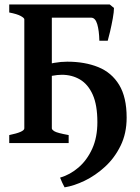

<svg xmlns="http://www.w3.org/2000/svg" viewBox="-20 -635 623 852"><path d="M21 0V-35.6Q87.9 -49.3 87.9 -65.4V-549.3Q87.9 -555.2 72 -564Q56.2 -572.8 21 -579.6V-615.2H280.8V-579.6Q251 -576.7 230.5 -571.8Q210 -566.9 210 -560.1V-65.4Q210 -59.6 221.9 -52.2Q233.9 -44.9 284.7 -35.6V0ZM458 -454.1H420.9Q419.9 -499.5 411.4 -528.1Q402.8 -556.6 384.3 -556.6H177.2L191.4 -615.2H466.8L485.8 -599.6Q485.8 -583 480.5 -553.2Q475.1 -523.4 468.5 -495.1Q461.9 -466.8 458 -454.1ZM266.6 196.3Q263.2 190.9 256.3 176Q249.5 161.1 246.6 153.3Q290.5 140.6 328.4 108.2Q366.2 75.7 389.2 25.1Q412.1 -25.4 412.1 -92.8Q412.1 -168.9 391.4 -215.1Q370.6 -261.2 335 -282.2Q299.3 -303.2 254.4 -303.2Q235.8 -303.2 210.9 -298.6Q186 -293.9 160.2 -284.7V-341.8Q189.9 -350.6 220.2 -356Q250.5 -361.3 278.3 -361.3Q356.4 -361.3 416 -337.2Q475.6 -313 508.8 -258.3Q542 -203.6 542 -112.8Q542 -43 515.1 11.7Q488.3 66.4 445.8 105.2Q403.3 144 355.7 167Q308.1 189.9 266.6 196.3Z"/></svg>

Font: Gentium Plus
Style: Bold
Weight: 700
Designer: Victor Gaultney, Annie Olsen, Iska Routamaa, Becca Hirsbrunner
Foundry: SIL International
Version: Version 6.101